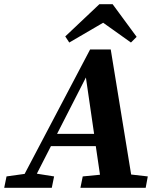

<svg xmlns="http://www.w3.org/2000/svg" viewBox="-49 -892 757 912"><path d="M-29 0 -18 -54 68 -66 379 -657H477L574 -63L653 -54L643 0H333L344 -54L426 -62L406 -198H193L126 -67L208 -54L197 0ZM222 -256H398L359 -524ZM486 -872 600 -717 573 -690 441 -784 280 -690 261 -719 423 -872Z"/></svg>

Font: Source Serif Pro
Style: Bold Italic
Weight: 700
Italic angle: -12°
Designer: Frank Grießhammer
Foundry: Adobe Systems Incorporated
Version: Version 3.001;hotconv 1.0.111;makeotfexe 2.5.65597